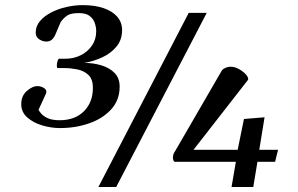

<svg xmlns="http://www.w3.org/2000/svg" viewBox="-20 -744 1184 764"><path d="M219.2 -234.4Q183.1 -234.4 147.5 -245.1Q111.8 -255.9 88.1 -277.1Q64.5 -298.3 64.5 -329.6Q64.5 -362.8 86.9 -382.1Q109.4 -401.4 127.9 -401.4Q143.1 -401.4 155.3 -393.6Q167.5 -385.7 163.6 -373L133.3 -307.1Q135.3 -302.7 143.3 -292.7Q151.4 -282.7 168.9 -274.2Q186.5 -265.6 217.3 -265.6Q278.3 -265.6 314 -301.3Q349.6 -336.9 349.6 -394.5Q349.6 -429.7 331.3 -446.3Q313 -462.9 286.9 -468Q260.7 -473.1 237.3 -473.1H209.5Q206.1 -473.1 206.1 -482.4Q206.1 -491.7 209 -501Q211.9 -510.3 215.3 -510.3H240.7Q272.9 -510.3 300.8 -523.9Q328.6 -537.6 345.7 -562.3Q362.8 -586.9 362.8 -619.6Q362.8 -635.7 357.2 -652.3Q351.6 -668.9 336.9 -680.4Q322.3 -691.9 293.9 -691.9Q262.2 -691.9 247.8 -682.4Q233.4 -672.9 221.7 -656.7Q215.3 -643.1 210 -629.4Q204.6 -615.7 199.7 -605Q193.8 -592.3 185.3 -585.4Q176.8 -578.6 164.6 -578.6Q149.9 -578.6 136 -587.6Q122.1 -596.7 122.1 -614.3Q122.1 -640.1 139.2 -660.2Q156.2 -680.2 184.1 -694.6Q211.9 -709 244.9 -716.3Q277.8 -723.6 309.1 -723.6Q356.9 -723.6 392.1 -711.7Q427.2 -699.7 446.5 -677.5Q465.8 -655.3 465.8 -624Q465.8 -585.9 443.8 -559.1Q421.9 -532.2 387.5 -516.1Q353 -500 315.4 -493.7Q351.6 -493.7 383.8 -483.9Q416 -474.1 436 -453.6Q456.1 -433.1 456.1 -399.4Q456.1 -345.7 422.4 -308.8Q388.7 -272 334.7 -253.2Q280.8 -234.4 219.2 -234.4ZM442.4 0H371.6L731 -692.9H802.7ZM901.4 0 918.5 -100.1H675.8Q672.4 -100.1 669.7 -106.9Q667 -113.8 668.5 -122.1Q669.9 -133.8 676.8 -142.6L863.8 -465.3Q869.1 -470.7 878.2 -474.6Q887.2 -478.5 897.5 -478.5Q913.6 -478.5 930.2 -469.5Q946.8 -460.4 958 -448.2Q969.2 -436 967.3 -426.8L750 -147.9H925.8L950.7 -270.5L1032.7 -277.3L1011.7 -147.9H1086.4L1074.7 -100.1H1004.4L987.8 0Z"/></svg>

Font: Gelasio
Style: Italic
Weight: 400
Italic angle: -8.5°
Designer: Eben Sorkin
Foundry: Eben Sorkin
Version: Version 1.008